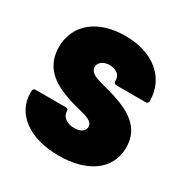

<svg xmlns="http://www.w3.org/2000/svg" viewBox="-130 -632 720 746"><g transform="rotate(30 230.0 -258.5)"><path d="M231 8C357 8 443 -50 443 -151C443 -243 370 -278 300 -301C243 -320 180 -324 180 -361C180 -380 198 -396 227 -396C258 -396 277 -380 277 -357V-353C277 -346 282 -341 289 -341H420C427 -341 432 -345 432 -352C432 -456 350 -525 224 -525C103 -525 21 -462 21 -358C21 -268 85 -230 141 -209C204 -183 276 -184 276 -147C276 -128 258 -115 230 -115C199 -115 173 -131 173 -156V-157C173 -164 168 -169 161 -169H26C19 -169 14 -164 14 -157V-149C14 -56 98 8 231 8Z"/></g></svg>

Font: Barlow Semi Condensed ExtraBold
Style: Regular
Weight: 800
Width: 4
Designer: Jeremy Tribby
Foundry: Tribby Type
Version: Version 1.422;hotconv 1.0.109;makeotfexe 2.5.65596